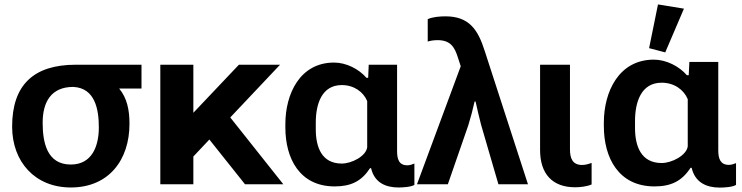

<svg xmlns="http://www.w3.org/2000/svg" viewBox="-20 -831 3346 866"><path d="M299.3 14.6C470.7 14.6 564 -109.4 564 -272.5C564 -335.4 553.2 -388.2 517.6 -431.6H618.2V-539.1H321.8C130.9 -539.1 34.7 -447.3 34.7 -259.8C34.7 -101.1 138.2 14.6 299.3 14.6ZM299.3 -88.9C190.9 -88.9 172.4 -190.4 172.4 -277.3C172.4 -370.1 210 -439 310.5 -439C410.2 -434.1 425.8 -335 425.8 -256.3C425.8 -174.3 396.5 -88.9 299.3 -88.9Z M1243.2 -539.1H1057.6L852.1 -322.3V-539.1H703.1V0H852.1V-125L924.3 -201.7L1085 0H1257.8L1018.6 -301.3Z M1489.7 9.8C1563 9.8 1610.8 -13.7 1648.9 -72.3H1653.8C1668.5 -8.3 1718.3 14.6 1776.9 14.6C1795.9 14.6 1833.5 12.7 1849.1 2.9V-93.3C1838.4 -88.9 1828.1 -85.4 1817.4 -85.4C1779.3 -85.4 1771 -113.3 1771 -149.4V-539.1H1643.1L1640.6 -480H1632.8C1599.1 -519.5 1542 -548.8 1486.8 -548.8C1332.5 -548.8 1267.1 -407.2 1267.1 -271.5V-255.9C1267.1 -116.2 1331.5 9.8 1489.7 9.8ZM1521.5 -93.3C1431.2 -93.3 1404.3 -167 1404.3 -248V-278.3C1404.3 -359.9 1430.2 -447.3 1521.5 -447.3C1576.2 -447.3 1618.7 -417 1636.2 -375V-166.5C1630.4 -126 1565.9 -93.3 1521.5 -93.3Z M1860.8 0H2000L2092.3 -266.1C2103 -300.8 2112.8 -337.4 2120.6 -373H2125C2132.8 -338.4 2141.1 -301.8 2149.9 -268.1L2228 0H2361.3L2166.5 -600.6C2136.2 -696.3 2096.7 -757.3 1989.3 -757.3C1964.4 -757.3 1931.6 -754.9 1909.2 -744.6V-643.6C1922.9 -647.9 1938 -649.9 1954.1 -649.9C2012.7 -649.9 2030.8 -617.2 2044.9 -572.8L2058.1 -532.2Z M2574.2 13.7C2598.1 13.7 2628.4 9.8 2648.4 1V-96.2C2634.8 -91.3 2620.6 -86.9 2605.5 -86.9C2563 -86.9 2550.8 -116.2 2550.8 -157.2V-539.1H2416V-154.3C2416 -45.9 2472.2 13.7 2574.2 13.7Z M2932.1 9.8C3006.8 9.8 3055.7 -14.2 3094.7 -74.2H3099.6C3114.7 -8.3 3166 15.1 3226.1 15.1C3245.6 15.1 3284.2 13.2 3299.8 2.9V-95.2C3289.1 -90.8 3278.8 -87.4 3267.6 -87.4C3228.5 -87.4 3219.7 -116.2 3219.7 -152.8V-551.8H3089.4L3086.4 -491.7H3078.1C3043.9 -531.7 2985.4 -562 2929.2 -562C2771 -562 2703.6 -417 2703.6 -277.8V-262.2C2703.6 -119.1 2770 9.8 2932.1 9.8ZM2980.5 -594.7 3064.9 -792 2947.8 -811 2907.7 -613.8ZM2964.4 -95.7C2871.6 -95.7 2844.2 -171.4 2844.2 -253.9V-285.2C2844.2 -368.7 2870.6 -458 2964.4 -458C3020.5 -458 3064 -426.8 3082 -383.8V-170.4C3075.7 -129.4 3009.8 -95.7 2964.4 -95.7Z"/></svg>

Font: Winston
Style: Bold
Weight: 700
Designer: Vernon Adams, Kim Jin-seong, David Berlow, Cristiano Sobral
Foundry: The Winston Project Authors
Version: Version 3.004